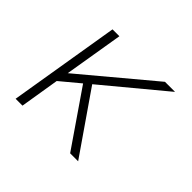

<svg xmlns="http://www.w3.org/2000/svg" viewBox="-124 -684 849 849"><g transform="rotate(45 300.0 -260.0)"><path d="M399 0 221 -259 131 -184 101 0H58L144 -520H187L141 -243L472 -520H535L252 -285L449 0Z"/></g></svg>

Font: Iosevka Extralight Extended
Style: Italic
Weight: 200
Width: 7
Italic angle: -9°
Monospace: yes
Designer: Belleve Invis
Foundry: Belleve Invis
Version: Version 32.5.0; ttfautohint (v1.8.4)